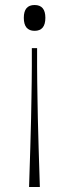

<svg xmlns="http://www.w3.org/2000/svg" viewBox="-20 -663 276 766"><path d="M107 -471H128Q128 -430 128 -398.5Q128 -367 128.5 -337.5Q129 -308 129.5 -273Q130 -238 131 -190.5Q132 -143 134 -77Q136 -11 139 83H96Q99 -11 101 -77Q103 -143 104 -190.5Q105 -238 105.5 -273Q106 -308 106.5 -337.5Q107 -367 107 -398.5Q107 -430 107 -471ZM118 -643Q161 -643 161 -592Q161 -540 118 -540Q75 -540 75 -592Q75 -643 118 -643Z"/></svg>

Font: Ojuju ExtraLight
Style: Regular
Weight: 200
Designer: Chisaokwu Joboson, Mirko Velimirovic
Foundry: Udi Foundry
Version: Version 1.000